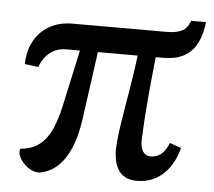

<svg xmlns="http://www.w3.org/2000/svg" viewBox="-47 -648 792 709"><g transform="rotate(5 349.0 -293.5)"><path d="M124 10Q107 10.5 91 2Q75 -6.5 63.2 -20Q51.5 -33.5 46.5 -47.5Q41.5 -61.5 46.5 -71.5Q91 -75.5 118.2 -97.8Q145.5 -120 161.5 -156.5Q177.5 -193 188 -240.5L234 -452H183.5Q155 -452 135.2 -440.2Q115.5 -428.5 103.2 -411.2Q91 -394 86.5 -378L35.5 -384.5Q36.5 -433 56.5 -470Q76.5 -507 113 -527.8Q149.5 -548.5 199 -548.5H547.5Q581 -548.5 602 -558.2Q623 -568 633.5 -597H688.5Q683.5 -550.5 666.8 -518Q650 -485.5 619.5 -468.8Q589 -452 542.5 -452H515Q506.5 -373 501.8 -320.8Q497 -268.5 494.8 -235.8Q492.5 -203 491.8 -182.2Q491 -161.5 490 -145Q489 -116 498.8 -100.8Q508.5 -85.5 526 -85Q550 -85 566.2 -98Q582.5 -111 595 -141L637 -126Q631 -101 619 -77Q607 -53 588.2 -33.5Q569.5 -14 543.5 -2.5Q517.5 9 484.5 9Q458 9 441.2 -0.5Q424.5 -10 415 -25.8Q405.5 -41.5 401.8 -60.5Q398 -79.5 398 -98Q399 -129.5 404.2 -168Q409.5 -206.5 417 -251.2Q424.5 -296 432.8 -346.5Q441 -397 448 -452H300.5L266.5 -206.5Q258.5 -147 243.5 -107Q228.5 -67 209.2 -42.5Q190 -18 168 -5.8Q146 6.5 124 10Z"/></g></svg>

Font: Merriweather 36pt SemiBold
Style: Regular
Weight: 600
Version: Version 2.100